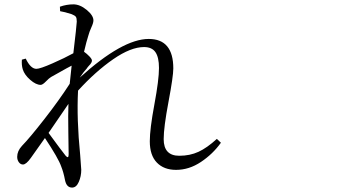

<svg xmlns="http://www.w3.org/2000/svg" viewBox="-20 -808 1540 878"><path d="M293.9 -102.5Q293.9 -117.2 292.5 -201.7Q291 -286.1 293 -333Q269.5 -297.9 202.1 -200.2Q260.7 -120.1 280.3 -95.7Q293.9 -80.1 293.9 -102.5ZM971.7 -172.9 990.2 -155.3Q953.1 -103.5 898.9 -67.4Q844.7 -31.2 785.2 -31.2Q729.5 -31.2 697.3 -64.5Q665 -97.7 665 -162.1Q665 -217.8 686 -330.6Q707 -443.4 707 -497.1Q707 -545.9 690.9 -569.3Q674.8 -592.8 638.7 -592.8Q578.1 -592.8 497.6 -537.1Q417 -481.4 336.9 -393.6Q330.1 -264.6 346.7 -98.6Q351.6 -35.2 351.6 -31.2Q351.6 -2 340.3 23.9Q329.1 49.8 309.6 49.8Q284.2 49.8 277.3 15.6Q270.5 -20.5 259.8 -46.9Q247.1 -84 185.5 -176.8L121.1 -85.9Q99.6 -55.7 85 -55.7Q74.2 -55.7 66.4 -65.9Q58.6 -76.2 58.6 -90.8Q58.6 -117.2 80.1 -140.6Q116.2 -177.7 183.6 -264.2Q251 -350.6 298.8 -424.8Q305.7 -496.1 307.6 -507.8Q288.1 -498 254.9 -479Q221.7 -460 213.9 -456.1Q205.1 -451.2 189.9 -435.5Q174.8 -419.9 166 -419.9Q144.5 -419.9 118.2 -442.9Q91.8 -465.8 84 -491.2Q78.1 -510.7 80.1 -535.2L97.7 -540Q120.1 -493.2 146.5 -493.2Q163.1 -493.2 219.7 -518.1Q276.4 -543 315.4 -564.5Q330.1 -687.5 331.1 -709Q331.1 -725.6 326.7 -731.4Q322.3 -737.3 307.6 -743.2Q274.4 -753.9 254.9 -756.8L253.9 -777.3Q284.2 -788.1 315.4 -788.1Q345.7 -788.1 376.5 -762.7Q407.2 -737.3 407.2 -714.8Q407.2 -703.1 397.9 -683.1Q388.7 -663.1 383.8 -644.5Q376 -621.1 364.3 -571.3Q377 -562.5 388.7 -550.3Q400.4 -538.1 400.4 -531.2Q400.4 -527.3 398.4 -522.9Q396.5 -518.6 393.6 -515.1Q390.6 -511.7 385.3 -505.9Q379.9 -500 377 -495.1Q363.3 -480.5 344.7 -453.1Q540 -629.9 660.2 -629.9Q772.5 -629.9 772.5 -495.1Q772.5 -459 750.5 -342.3Q728.5 -225.6 728.5 -171.9Q728.5 -95.7 799.8 -95.7Q848.6 -95.7 887.7 -113.8Q926.8 -131.8 971.7 -172.9Z"/></svg>

Font: Bpmf Zihi Serif Regular
Style: Regular
Weight: 400
Foundry: But Ko
Version: Version 1.320